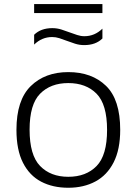

<svg xmlns="http://www.w3.org/2000/svg" viewBox="-20 -898 660 928"><path d="M310 9.5Q235 9.5 178.8 -20Q122.5 -49.5 91 -111.5Q59.5 -173.5 59.5 -270.5Q59.5 -414 128.5 -481.8Q197.5 -549.5 310 -549.5Q424 -549.5 492.5 -483Q561 -416.5 561 -270.5Q561 -175.5 529.2 -113.2Q497.5 -51 441 -20.8Q384.5 9.5 310 9.5ZM310 -43.5Q396 -43.5 446.8 -95.5Q497.5 -147.5 497.5 -270Q497.5 -393.5 446.8 -445Q396 -496.5 310 -496.5Q224.5 -496.5 173.8 -445Q123 -393.5 123 -271.5Q123 -148 173.8 -95.8Q224.5 -43.5 310 -43.5ZM387 -680Q364 -680 342.8 -686.8Q321.5 -693.5 302 -701Q284 -708 266.8 -713.5Q249.5 -719 232 -719Q182.5 -719 145 -682.5V-730Q177.5 -762 233 -762Q256 -762 277.2 -755.2Q298.5 -748.5 318 -741Q336 -734.5 353.2 -728.8Q370.5 -723 388 -723Q437.5 -723 475 -759.5V-712Q442.5 -680 387 -680ZM145 -835V-878.5H475V-835Z"/></svg>

Font: Encode Sans Exp Lt
Style: Regular
Weight: 300
Width: 7
Designer: Multiple Designers
Foundry: Impallari Type
Version: Version 3.002; ttfautohint (v1.8.3) -l 8 -r 50 -G 200 -x 14 